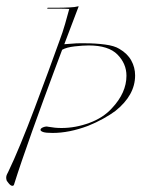

<svg xmlns="http://www.w3.org/2000/svg" viewBox="-25 -546 492 621"><path d="M15 55Q10 55 4 48Q-2 41 -3 39Q-4 36 -4.5 33.5Q-5 31 -5 29Q-5 23 -2.5 18Q0 13 2 9Q19 -26 41.5 -80.5Q64 -135 87 -196Q110 -257 131 -314Q152 -371 167 -413Q178 -442 185.5 -468.5Q193 -495 199 -517Q187 -518 163.5 -518Q140 -518 131 -518Q127 -518 127.5 -519.5Q128 -521 131 -521Q141 -521 161 -521Q181 -521 200 -522Q219 -523 225 -525Q230 -527 229 -524Q228 -521 227 -519L186 -411L183 -403L211 -405Q221 -406 231 -406Q241 -406 251 -406Q284 -406 314.5 -402Q345 -398 361 -388Q387 -373 399.5 -350.5Q412 -328 412 -302Q412 -238 348 -187Q332 -175 308.5 -162Q285 -149 260 -139Q199 -116 145 -116Q123 -116 114.5 -119Q106 -122 106 -126Q106 -131 115 -134.5Q124 -138 131 -136Q142 -134 152.5 -133Q163 -132 174 -132Q219 -132 264 -148.5Q309 -165 337 -196Q384 -246 384 -301Q384 -340 355 -369.5Q326 -399 262 -399Q243 -399 216.5 -396Q190 -393 176 -385Q165 -356 149 -313Q133 -270 115 -221Q97 -172 79 -121.5Q61 -71 46 -27Q31 17 21 49Q20 55 15 55Z"/></svg>

Font: Explora
Style: Regular
Weight: 400
Designer: Robert E. Leuschke
Foundry: Robert E. Leuschke
Version: Version 1.010